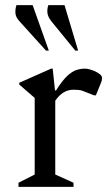

<svg xmlns="http://www.w3.org/2000/svg" viewBox="-20 -727 437 747"><path d="M52 0V-16L115 -48V-346L55 -398V-405L179 -460H185L194 -375H198Q221 -412 240.5 -430.5Q260 -449 277 -454.5Q294 -460 311 -460Q319 -460 329.5 -457Q340 -454 347 -451Q358 -446 367.5 -439Q377 -432 377 -423Q377 -414 373 -405L353 -356H346L308 -371Q297 -376 286.5 -377Q276 -378 266 -378Q224 -378 195 -335V-48L266 -16V0ZM159 -530 56 -644Q41 -660 40 -676Q39 -692 44 -707H107L170 -530ZM273 -530 180 -644Q166 -662 164.5 -677Q163 -692 168 -707H231L284 -530Z"/></svg>

Font: Spectral
Style: Regular
Weight: 400
Designer: Jean-Baptiste Levee
Foundry: Production Type
Version: Version 2.001